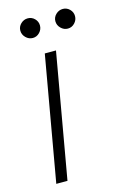

<svg xmlns="http://www.w3.org/2000/svg" viewBox="-104 -698 474 746"><g transform="rotate(-15 133.0 -325.0)"><path d="M27 0 115 -501H160L72 0ZM86 -571Q70 -571 58 -583Q46 -595 46 -611Q46 -627 58 -638.5Q70 -650 86 -650Q102 -650 113.5 -638.5Q125 -627 125 -611Q125 -595 113.5 -583Q102 -571 86 -571ZM227 -571Q211 -571 199 -583Q187 -595 187 -611Q187 -627 199 -638.5Q211 -650 227 -650Q243 -650 254.5 -638.5Q266 -627 266 -611Q266 -595 254.5 -583Q243 -571 227 -571Z"/></g></svg>

Font: DM Sans 18pt ExtraLight
Style: Italic
Weight: 250
Italic angle: -10°
Designer: Colophon Foundry, Jonny Pinhorn
Foundry: Colophon Foundry
Version: Version 4.004;gftools[0.9.30]